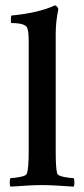

<svg xmlns="http://www.w3.org/2000/svg" viewBox="-20 -698 316 722"><path d="M87.9 -544.9Q87.9 -580.1 82 -593.8Q74.2 -611.3 22.5 -611.3Q21.5 -611.3 21 -618.2Q20.5 -625 21 -631.8Q21.5 -638.7 23.4 -639.6Q125 -649.4 186.5 -677.7Q190.4 -677.7 194.8 -672.4Q199.2 -667 199.2 -662.1Q189.5 -617.2 189.5 -570.3V-127Q189.5 -62.5 195.3 -44.9Q198.2 -37.1 220.2 -32.7Q242.2 -28.3 256.8 -28.3Q259.8 -23.4 259.8 -11.7Q259.8 0 256.8 3.9Q178.7 -2 137.7 -2Q97.7 -2 19.5 3.9Q16.6 0 16.6 -11.7Q16.6 -23.4 19.5 -28.3Q33.2 -28.3 55.7 -32.7Q78.1 -37.1 81.1 -44.9Q87.9 -65.4 87.9 -127Z"/></svg>

Font: Crimson
Style: Semibold
Weight: 600
Version: Version 0.8